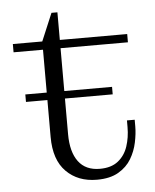

<svg xmlns="http://www.w3.org/2000/svg" viewBox="-49 -689 599 741"><g transform="rotate(-5 250.0 -318.5)"><path d="M297 10Q224 10 178.5 -35.5Q133 -81 133 -170V-313H50V-342H133V-508H19V-540H133L178 -647H201V-540H462V-508H201V-342H386V-313H201V-175Q201 -106 229 -68.5Q257 -31 312 -31Q356 -31 382.5 -52Q409 -73 420.5 -107.5Q432 -142 432 -182V-208H462V-182Q462 -154 455 -120.5Q448 -87 430.5 -57.5Q413 -28 380.5 -9Q348 10 297 10Z"/></g></svg>

Font: Xanh Mono
Style: Regular
Weight: 400
Monospace: yes
Designer: Lam Bao, Duy Dao
Foundry: Yellow Type Foundry
Version: Version 3.101; ttfautohint (v1.8.3)